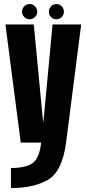

<svg xmlns="http://www.w3.org/2000/svg" viewBox="-20 -722 438 972"><path d="M85 0H314.5L391 -598H246L200 -107H198L151 -598H7.5ZM35.5 230Q151.5 230 223.2 188Q295 146 314.5 0H188.5Q179 81 143.5 104.8Q108 128.5 35.5 128.5ZM130 -624.5Q145.5 -624.5 157 -635.8Q168.5 -647 168.5 -663Q168.5 -679 157 -690.2Q145.5 -701.5 130 -701.5Q114 -701.5 102.8 -690.2Q91.5 -679 91.5 -663Q91.5 -647 102.8 -635.8Q114 -624.5 130 -624.5ZM265 -624.5Q281.5 -624.5 292.5 -635.8Q303.5 -647 303.5 -663Q303.5 -679 292.5 -690.2Q281.5 -701.5 265 -701.5Q249.5 -701.5 238.5 -690.2Q227.5 -679 227.5 -663Q227.5 -647 238.2 -635.8Q249 -624.5 265 -624.5Z"/></svg>

Font: Anybody ExtraCondensed
Style: Bold
Weight: 700
Width: 2
Version: Version 1.113;gftools[0.9.25]